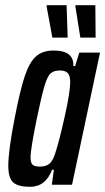

<svg xmlns="http://www.w3.org/2000/svg" viewBox="-20 -713 406 741"><path d="M12 -73Q12 -131 36 -254Q57 -363 75 -417.5Q93 -472 118.5 -495Q144 -518 187 -518Q266 -518 263 -458H270L286 -510H366L258 0H180L188 -58H181Q156 8 96 8Q50 8 31 -9Q12 -26 12 -73ZM193 -121Q208 -166 229.5 -262Q251 -358 251 -397Q251 -421 241.5 -431Q232 -441 211 -441Q188 -441 175.5 -430Q163 -419 151.5 -380.5Q140 -342 122 -255Q111 -201 104.5 -162Q98 -123 98 -106Q98 -84 106 -77Q114 -70 134 -70Q157 -70 170.5 -81Q184 -92 193 -121ZM182 -568 160 -688V-693H237L241 -572V-568ZM290 -568 271 -688V-693H348L349 -572V-568Z"/></svg>

Font: Saira Ultra Condensed SemiBold
Style: Italic
Weight: 600
Width: 1
Italic angle: -12°
Designer: Hector Gatti with collaboration of the Omnibus-Type team
Foundry: Omnibus-Type
Version: Version 1.001; ttfautohint (v1.8)